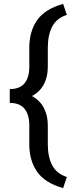

<svg xmlns="http://www.w3.org/2000/svg" viewBox="-20 -800 382 998"><path d="M308.1 177.7Q212.9 150.9 172.6 92.3Q132.3 33.7 132.3 -49.3V-149.4Q132.3 -204.1 107.4 -234.6Q82.5 -265.1 30.8 -265.1V-336.9Q82.5 -336.9 107.4 -366.9Q132.3 -397 132.3 -452.1V-552.7Q132.3 -636.2 172.6 -694.6Q212.9 -752.9 308.1 -779.8L327.6 -722.7Q273.9 -705.6 251.2 -661.4Q228.5 -617.2 228.5 -552.7V-452.1Q228.5 -400.9 208 -361.8Q187.5 -322.8 146 -300.8Q187.5 -278.3 208 -239Q228.5 -199.7 228.5 -149.4V-49.3Q228.5 15.1 251.2 58.8Q273.9 102.5 327.6 120.1Z"/></svg>

Font: Roboto Slab
Style: Regular
Weight: 400
Designer: Google
Version: Version 2.000; ttfautohint (v1.8.1.43-b0c9)